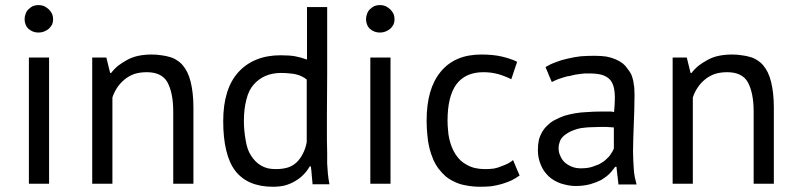

<svg xmlns="http://www.w3.org/2000/svg" viewBox="-20 -711 3082 743"><path d="M91.8 0Q111.3 0 169.9 0Q169.9 -122.1 169.9 -488.3Q150.4 -488.3 91.8 -488.3Q91.8 -366.2 91.8 0ZM89.8 -599.6Q97.7 -592.8 107.4 -588.9Q117.2 -585 128.9 -585Q140.6 -585 150.4 -588.9Q160.2 -592.8 168.9 -599.6Q176.8 -607.4 181.6 -616.2Q185.5 -625 185.5 -636.7Q185.5 -647.5 181.6 -657.2Q176.8 -667 168.9 -674.8Q160.2 -682.6 150.4 -687.5Q140.6 -691.4 128.9 -691.4Q117.2 -691.4 107.4 -687.5Q97.7 -682.6 89.8 -674.8Q82 -667 79.1 -657.2Q75.2 -647.5 75.2 -636.7Q75.2 -625 79.1 -616.2Q82 -607.4 89.8 -599.6Z M728.5 0Q728.5 -74.2 728.5 -294.9Q728.5 -325.2 725.6 -349.6Q722.7 -375 717.8 -394.5Q712.9 -414.1 705.1 -430.7Q697.3 -446.3 687.5 -458Q677.7 -469.7 665 -477.5Q652.3 -486.3 637.7 -490.2Q622.1 -495.1 604.5 -497.1Q586.9 -500 567.4 -500Q540 -500 515.6 -495.1Q492.2 -490.2 472.7 -479.5Q453.1 -468.8 437.5 -457Q421.9 -444.3 410.2 -428.7Q409.2 -428.7 406.2 -428.7Q402.3 -443.4 391.6 -488.3Q377.9 -488.3 336.9 -488.3Q336.9 -366.2 336.9 0Q356.4 0 415 0Q415 -84 415 -334Q421.9 -354.5 433.6 -372.1Q445.3 -389.6 461.9 -403.3Q478.5 -417 500 -424.8Q521.5 -431.6 547.9 -431.6Q577.1 -431.6 596.7 -421.9Q617.2 -412.1 627.9 -392.6Q638.7 -373 644.5 -344.7Q650.4 -316.4 650.4 -278.3Q650.4 -185.5 650.4 0Q669.9 0 728.5 0Z M1246.1 -683.6Q1226.6 -683.6 1168 -683.6Q1168 -632.8 1168 -480.5Q1155.3 -484.4 1143.6 -488.3Q1132.8 -491.2 1122.1 -493.2Q1112.3 -495.1 1097.7 -496.1Q1083 -497.1 1065.4 -497.1Q1013.7 -497.1 972.7 -480.5Q931.6 -463.9 902.3 -431.6Q873 -399.4 858.4 -351.6Q843.8 -304.7 843.8 -242.2Q843.8 -176.8 855.5 -128.9Q867.2 -80.1 890.6 -49.8Q914.1 -19.5 950.2 -3.9Q987.3 11.7 1036.1 11.7Q1061.5 11.7 1082 6.8Q1103.5 1 1123 -10.7Q1141.6 -21.5 1155.3 -36.1Q1168.9 -49.8 1178.7 -67.4Q1179.7 -67.4 1182.6 -67.4Q1183.6 -62.5 1184.6 -53.7Q1185.5 -45.9 1186.5 -32.2Q1187.5 -19.5 1188.5 -10.7Q1189.5 -2 1189.5 2Q1190.4 2 1191.4 2Q1191.4 2 1192.4 2Q1192.4 2 1193.4 2Q1193.4 2 1194.3 2Q1194.3 2 1195.3 2Q1195.3 2 1196.3 2Q1196.3 2 1197.3 2Q1197.3 2 1198.2 2Q1198.2 2 1199.2 2Q1199.2 2 1200.2 2Q1201.2 2 1202.1 2Q1202.1 2 1203.1 2Q1203.1 2 1204.1 2Q1204.1 2 1205.1 2Q1205.1 2 1206.1 2Q1206.1 2 1207 2Q1207 2 1208 2Q1208 2 1209 2Q1209 2 1210 2Q1210 2 1211.9 2Q1211.9 2 1212.9 2Q1212.9 2 1213.9 2Q1213.9 2 1214.8 2Q1214.8 2 1215.8 2Q1215.8 2 1216.8 2Q1216.8 2 1217.8 2Q1217.8 2 1218.8 2Q1219.7 2 1220.7 2Q1220.7 2 1221.7 2Q1221.7 2 1222.7 2Q1222.7 2 1223.6 2Q1223.6 2 1224.6 2Q1224.6 2 1225.6 2Q1225.6 2 1226.6 2Q1226.6 2 1227.5 2Q1227.5 2 1229.5 2Q1229.5 2 1230.5 2Q1230.5 2 1231.4 2Q1231.4 2 1232.4 2Q1232.4 2 1234.4 2Q1234.4 2 1235.4 2Q1235.4 2 1236.3 2Q1236.3 2 1237.3 2Q1237.3 2 1238.3 2Q1238.3 2 1239.3 2Q1239.3 2 1240.2 2Q1240.2 2 1241.2 2Q1241.2 2 1242.2 2Q1242.2 2 1243.2 2Q1243.2 2 1244.1 2Q1244.1 2 1245.1 2Q1245.1 2 1246.1 2Q1246.1 2 1247.1 2Q1247.1 2 1248 2Q1248 2 1249 2Q1249 2 1250 2Q1250 2 1251 2Q1251 2 1252 2Q1252 2 1252.9 2Q1252.9 2 1253.9 2Q1253.9 2 1254.9 2Q1254.9 2 1254.9 2Q1251 -17.6 1249 -37.1Q1247.1 -56.6 1246.1 -77.1Q1246.1 -97.7 1246.1 -120.1Q1245.1 -142.6 1245.1 -168Q1245.1 -200.2 1245.1 -264.6Q1245.1 -329.1 1246.1 -425.8Q1246.1 -522.5 1246.1 -586.9Q1246.1 -651.4 1246.1 -683.6ZM990.2 -70.3Q978.5 -77.1 968.8 -86.9Q959 -96.7 951.2 -109.4Q943.4 -121.1 938.5 -135.7Q933.6 -150.4 930.7 -168Q927.7 -184.6 925.8 -203.1Q923.8 -221.7 923.8 -242.2Q923.8 -290 933.6 -326.2Q942.4 -362.3 961.9 -383.8Q980.5 -405.3 1006.8 -417Q1034.2 -428.7 1067.4 -428.7Q1086.9 -428.7 1101.6 -426.8Q1116.2 -425.8 1127 -422.9Q1138.7 -419.9 1148.4 -415Q1158.2 -410.2 1167 -403.3Q1167 -322.3 1167 -161.1Q1162.1 -134.8 1151.4 -115.2Q1141.6 -95.7 1127 -82Q1112.3 -68.4 1092.8 -62.5Q1072.3 -56.6 1047.9 -56.6Q1031.2 -56.6 1016.6 -59.6Q1002 -63.5 990.2 -70.3Z M1413.1 0Q1432.6 0 1491.2 0Q1491.2 -122.1 1491.2 -488.3Q1471.7 -488.3 1413.1 -488.3Q1413.1 -366.2 1413.1 0ZM1411.1 -599.6Q1418.9 -592.8 1428.7 -588.9Q1438.5 -585 1450.2 -585Q1461.9 -585 1471.7 -588.9Q1481.4 -592.8 1490.2 -599.6Q1498 -607.4 1502.9 -616.2Q1506.8 -625 1506.8 -636.7Q1506.8 -647.5 1502.9 -657.2Q1498 -667 1490.2 -674.8Q1481.4 -682.6 1471.7 -687.5Q1461.9 -691.4 1450.2 -691.4Q1438.5 -691.4 1428.7 -687.5Q1418.9 -682.6 1411.1 -674.8Q1403.3 -667 1400.4 -657.2Q1396.5 -647.5 1396.5 -636.7Q1396.5 -625 1400.4 -616.2Q1403.3 -607.4 1411.1 -599.6Z M1965.8 -91.8Q1957 -84 1945.3 -78.1Q1933.6 -72.3 1919.9 -67.4Q1906.2 -61.5 1890.6 -58.6Q1875 -56.6 1857.4 -56.6Q1836.9 -56.6 1819.3 -60.5Q1801.8 -64.5 1788.1 -72.3Q1774.4 -79.1 1762.7 -89.8Q1752 -99.6 1743.2 -113.3Q1734.4 -127 1728.5 -141.6Q1722.7 -156.2 1718.8 -172.9Q1714.8 -189.5 1713.9 -207Q1711.9 -224.6 1711.9 -244.1Q1711.9 -337.9 1746.1 -384.8Q1781.2 -431.6 1850.6 -431.6Q1866.2 -431.6 1880.9 -429.7Q1895.5 -427.7 1909.2 -423.8Q1922.9 -419.9 1934.6 -415Q1947.3 -410.2 1959 -404.3Q1959 -404.3 1959 -405.3Q1959 -405.3 1959 -406.2Q1959 -406.2 1960 -407.2Q1960 -407.2 1960 -408.2Q1960 -408.2 1960 -409.2Q1960 -410.2 1960.9 -411.1Q1960.9 -411.1 1960.9 -412.1Q1960.9 -412.1 1961.9 -413.1Q1961.9 -413.1 1961.9 -414.1Q1961.9 -414.1 1961.9 -415Q1961.9 -415 1962.9 -416Q1962.9 -416 1962.9 -417Q1962.9 -417 1962.9 -417Q1962.9 -417 1962.9 -418Q1962.9 -418 1963.9 -418.9Q1963.9 -418.9 1963.9 -420.9Q1963.9 -420.9 1964.8 -421.9Q1964.8 -421.9 1964.8 -422.9Q1964.8 -422.9 1964.8 -422.9Q1964.8 -422.9 1964.8 -423.8Q1964.8 -423.8 1965.8 -425.8Q1965.8 -425.8 1965.8 -426.8Q1965.8 -426.8 1966.8 -427.7Q1966.8 -427.7 1966.8 -427.7Q1966.8 -428.7 1966.8 -429.7Q1966.8 -429.7 1967.8 -430.7Q1967.8 -430.7 1967.8 -430.7Q1967.8 -431.6 1967.8 -432.6Q1967.8 -432.6 1968.8 -433.6Q1968.8 -433.6 1968.8 -433.6Q1968.8 -434.6 1968.8 -435.5Q1968.8 -435.5 1968.8 -435.5Q1968.8 -436.5 1969.7 -437.5Q1969.7 -437.5 1969.7 -438.5Q1969.7 -438.5 1970.7 -439.5Q1970.7 -439.5 1970.7 -440.4Q1970.7 -440.4 1970.7 -441.4Q1970.7 -441.4 1970.7 -441.4Q1970.7 -441.4 1971.7 -443.4Q1971.7 -443.4 1971.7 -444.3Q1971.7 -444.3 1972.7 -445.3Q1972.7 -445.3 1972.7 -446.3Q1972.7 -446.3 1972.7 -447.3Q1972.7 -447.3 1973.6 -448.2Q1973.6 -448.2 1973.6 -449.2Q1973.6 -449.2 1973.6 -450.2Q1973.6 -450.2 1974.6 -451.2Q1974.6 -451.2 1974.6 -452.1Q1974.6 -452.1 1974.6 -453.1Q1974.6 -453.1 1974.6 -453.1Q1974.6 -453.1 1975.6 -455.1Q1975.6 -455.1 1975.6 -456.1Q1975.6 -456.1 1976.6 -457Q1976.6 -457 1976.6 -458Q1976.6 -458 1976.6 -459Q1976.6 -459 1977.5 -460Q1977.5 -460 1977.5 -460.9Q1977.5 -460.9 1977.5 -460.9Q1977.5 -460.9 1978.5 -462.9Q1978.5 -462.9 1978.5 -463.9Q1978.5 -463.9 1978.5 -463.9Q1978.5 -464.8 1979.5 -465.8Q1979.5 -465.8 1979.5 -466.8Q1979.5 -466.8 1979.5 -467.8Q1979.5 -467.8 1980.5 -468.8Q1980.5 -468.8 1980.5 -469.7Q1980.5 -469.7 1980.5 -470.7Q1980.5 -470.7 1981.4 -471.7Q1968.8 -478.5 1953.1 -483.4Q1938.5 -488.3 1921.9 -492.2Q1905.3 -496.1 1885.7 -498Q1866.2 -500 1842.8 -500Q1791 -500 1752 -483.4Q1712.9 -466.8 1685.5 -433.6Q1658.2 -400.4 1644.5 -353.5Q1630.9 -305.7 1630.9 -244.1Q1630.9 -214.8 1633.8 -188.5Q1635.7 -162.1 1641.6 -138.7Q1647.5 -115.2 1656.2 -94.7Q1665 -74.2 1677.7 -57.6Q1690.4 -41 1706.1 -27.3Q1722.7 -14.6 1742.2 -5.9Q1760.7 2.9 1785.2 6.8Q1809.6 11.7 1837.9 11.7Q1860.4 11.7 1880.9 9.8Q1901.4 6.8 1921.9 1Q1941.4 -4.9 1959 -12.7Q1976.6 -21.5 1991.2 -32.2Q1991.2 -32.2 1990.2 -33.2Q1990.2 -33.2 1989.3 -34.2Q1989.3 -34.2 1989.3 -35.2Q1989.3 -35.2 1989.3 -36.1Q1989.3 -36.1 1988.3 -37.1Q1988.3 -37.1 1988.3 -38.1Q1988.3 -38.1 1987.3 -39.1Q1987.3 -39.1 1987.3 -40Q1987.3 -40 1987.3 -41Q1987.3 -41 1986.3 -42Q1986.3 -42 1986.3 -43Q1986.3 -43 1985.4 -43.9Q1985.4 -43.9 1985.4 -43.9Q1985.4 -43.9 1985.4 -44.9Q1985.4 -44.9 1984.4 -45.9Q1984.4 -45.9 1984.4 -47.9Q1984.4 -47.9 1983.4 -48.8Q1983.4 -48.8 1983.4 -49.8Q1983.4 -49.8 1982.4 -49.8Q1982.4 -49.8 1982.4 -50.8Q1982.4 -50.8 1981.4 -52.7Q1981.4 -52.7 1981.4 -53.7Q1981.4 -53.7 1981.4 -53.7Q1981.4 -53.7 1980.5 -55.7Q1980.5 -55.7 1980.5 -56.6Q1980.5 -56.6 1979.5 -56.6Q1979.5 -56.6 1979.5 -57.6Q1979.5 -57.6 1979.5 -58.6Q1979.5 -58.6 1979.5 -59.6Q1979.5 -59.6 1978.5 -59.6Q1978.5 -59.6 1978.5 -60.5Q1978.5 -60.5 1978.5 -61.5Q1978.5 -61.5 1977.5 -61.5Q1977.5 -61.5 1977.5 -62.5Q1977.5 -62.5 1977.5 -63.5Q1977.5 -63.5 1976.6 -63.5Q1976.6 -63.5 1976.6 -64.5Q1976.6 -64.5 1976.6 -65.4Q1976.6 -65.4 1975.6 -66.4Q1975.6 -66.4 1975.6 -67.4Q1975.6 -67.4 1975.6 -68.4Q1975.6 -68.4 1974.6 -69.3Q1974.6 -69.3 1974.6 -70.3Q1974.6 -70.3 1973.6 -71.3Q1973.6 -71.3 1973.6 -71.3Q1973.6 -71.3 1973.6 -72.3Q1973.6 -72.3 1973.6 -73.2Q1973.6 -73.2 1972.7 -74.2Q1972.7 -74.2 1972.7 -75.2Q1972.7 -75.2 1971.7 -76.2Q1971.7 -76.2 1971.7 -77.1Q1971.7 -77.1 1970.7 -78.1Q1970.7 -78.1 1970.7 -79.1Q1970.7 -79.1 1969.7 -80.1Q1969.7 -80.1 1969.7 -81.1Q1969.7 -81.1 1969.7 -82Q1969.7 -82 1968.8 -83Q1968.8 -83 1968.8 -84Q1968.8 -84 1967.8 -85Q1967.8 -85 1967.8 -86.9Q1967.8 -86.9 1966.8 -87.9Q1966.8 -87.9 1966.8 -88.9Q1966.8 -88.9 1965.8 -89.8Q1965.8 -90.8 1965.8 -91.8Z M2115.2 -393.6Q2123 -397.5 2129.9 -400.4Q2137.7 -404.3 2147.5 -407.2Q2156.2 -410.2 2166 -413.1Q2174.8 -416 2184.6 -417Q2195.3 -419.9 2205.1 -421.9Q2214.8 -423.8 2224.6 -424.8Q2234.4 -425.8 2243.2 -426.8Q2252 -426.8 2259.8 -426.8Q2288.1 -426.8 2307.6 -421.9Q2327.1 -416 2337.9 -405.3Q2348.6 -395.5 2354.5 -376Q2359.4 -357.4 2359.4 -330.1Q2359.4 -318.4 2358.4 -304.7Q2357.4 -292 2356.4 -277.3Q2349.6 -279.3 2343.8 -279.3Q2336.9 -279.3 2330.1 -279.3Q2321.3 -279.3 2302.7 -279.3Q2276.4 -279.3 2252 -277.3Q2226.6 -276.4 2205.1 -272.5Q2182.6 -268.6 2163.1 -262.7Q2144.5 -255.9 2127.9 -247.1Q2112.3 -239.3 2100.6 -227.5Q2087.9 -216.8 2079.1 -202.1Q2070.3 -187.5 2065.4 -169.9Q2061.5 -152.3 2061.5 -129.9Q2061.5 -113.3 2064.5 -99.6Q2067.4 -85.9 2073.2 -72.3Q2078.1 -59.6 2085.9 -48.8Q2093.8 -38.1 2103.5 -28.3Q2113.3 -19.5 2125 -12.7Q2136.7 -5.9 2150.4 -1Q2163.1 2.9 2177.7 5.9Q2192.4 8.8 2208 8.8Q2224.6 8.8 2238.3 6.8Q2252 4.9 2263.7 2Q2276.4 -2 2287.1 -5.9Q2297.9 -10.7 2306.6 -14.6Q2316.4 -20.5 2324.2 -26.4Q2332 -32.2 2338.9 -39.1Q2345.7 -45.9 2350.6 -52.7Q2356.4 -58.6 2360.4 -65.4Q2362.3 -65.4 2365.2 -65.4Q2365.2 -65.4 2365.2 -64.5Q2365.2 -64.5 2366.2 -63.5Q2366.2 -63.5 2366.2 -62.5Q2366.2 -62.5 2366.2 -61.5Q2366.2 -60.5 2366.2 -59.6Q2366.2 -59.6 2366.2 -58.6Q2366.2 -58.6 2366.2 -57.6Q2366.2 -57.6 2366.2 -56.6Q2366.2 -56.6 2366.2 -55.7Q2366.2 -55.7 2367.2 -54.7Q2367.2 -54.7 2367.2 -53.7Q2367.2 -53.7 2367.2 -52.7Q2367.2 -52.7 2367.2 -51.8Q2367.2 -51.8 2367.2 -50.8Q2367.2 -49.8 2367.2 -48.8Q2367.2 -48.8 2367.2 -47.9Q2367.2 -47.9 2367.2 -46.9Q2367.2 -46.9 2368.2 -45.9Q2368.2 -45.9 2368.2 -44.9Q2368.2 -44.9 2368.2 -43.9Q2368.2 -43.9 2368.2 -43Q2368.2 -43 2368.2 -41Q2368.2 -41 2368.2 -40Q2368.2 -40 2368.2 -39.1Q2368.2 -39.1 2368.2 -38.1Q2368.2 -38.1 2369.1 -37.1Q2369.1 -37.1 2369.1 -36.1Q2369.1 -36.1 2369.1 -35.2Q2369.1 -34.2 2369.1 -33.2Q2369.1 -33.2 2369.1 -32.2Q2369.1 -32.2 2369.1 -31.2Q2369.1 -31.2 2369.1 -30.3Q2369.1 -30.3 2370.1 -29.3Q2370.1 -29.3 2370.1 -28.3Q2370.1 -28.3 2370.1 -27.3Q2370.1 -27.3 2370.1 -26.4Q2370.1 -26.4 2370.1 -25.4Q2370.1 -25.4 2370.1 -24.4Q2370.1 -24.4 2370.1 -23.4Q2370.1 -23.4 2370.1 -22.5Q2370.1 -21.5 2371.1 -20.5Q2371.1 -20.5 2371.1 -19.5Q2371.1 -19.5 2371.1 -18.6Q2371.1 -18.6 2371.1 -17.6Q2371.1 -17.6 2371.1 -16.6Q2371.1 -16.6 2371.1 -15.6Q2371.1 -15.6 2371.1 -14.6Q2371.1 -14.6 2371.1 -13.7Q2371.1 -13.7 2371.1 -12.7Q2371.1 -12.7 2372.1 -11.7Q2372.1 -11.7 2372.1 -10.7Q2372.1 -10.7 2372.1 -9.8Q2372.1 -9.8 2372.1 -9.8Q2372.1 -9.8 2372.1 -8.8Q2372.1 -8.8 2372.1 -7.8Q2372.1 -7.8 2372.1 -6.8Q2372.1 -5.9 2372.1 -4.9Q2372.1 -4.9 2373 -3.9Q2373 -3.9 2373 -2.9Q2373 -2.9 2373 -2Q2373 -2 2373 -2Q2373 -2 2373 -1Q2373 -1 2373 0Q2373 0 2373 1Q2373 1 2373 2Q2373 2 2373 2Q2373 2 2373 2.9Q2374 2.9 2375 2.9Q2375 2.9 2376 2.9Q2376 2.9 2377 2.9Q2377 2.9 2377.9 2.9Q2377.9 2.9 2378.9 2.9Q2379.9 2.9 2380.9 2.9Q2380.9 2.9 2381.8 2.9Q2381.8 2.9 2382.8 2.9Q2382.8 2.9 2383.8 2.9Q2383.8 2.9 2384.8 2.9Q2384.8 2.9 2385.7 2.9Q2385.7 2.9 2386.7 2.9Q2386.7 2.9 2387.7 2.9Q2387.7 2.9 2388.7 2.9Q2388.7 2.9 2389.6 2.9Q2389.6 2.9 2390.6 2.9Q2390.6 2.9 2392.6 2.9Q2392.6 2.9 2393.6 2.9Q2393.6 2.9 2394.5 2.9Q2394.5 2.9 2395.5 2.9Q2395.5 2.9 2396.5 2.9Q2396.5 2.9 2397.5 2.9Q2397.5 2.9 2398.4 2.9Q2398.4 2.9 2399.4 2.9Q2400.4 2.9 2401.4 2.9Q2401.4 2.9 2402.3 2.9Q2402.3 2.9 2403.3 2.9Q2403.3 2.9 2404.3 2.9Q2404.3 2.9 2405.3 2.9Q2405.3 2.9 2406.2 2.9Q2406.2 2.9 2407.2 2.9Q2407.2 2.9 2408.2 2.9Q2408.2 2.9 2410.2 2.9Q2410.2 2.9 2411.1 2.9Q2411.1 2.9 2412.1 2.9Q2412.1 2.9 2413.1 2.9Q2413.1 2.9 2414.1 2.9Q2414.1 2.9 2415 2.9Q2415 2.9 2416 2.9Q2416 2.9 2417 2.9Q2418 2.9 2418.9 2.9Q2418.9 2.9 2419.9 2.9Q2419.9 2.9 2420.9 2.9Q2420.9 2.9 2421.9 2.9Q2421.9 2.9 2422.9 2.9Q2422.9 2.9 2423.8 2.9Q2423.8 2.9 2424.8 2.9Q2424.8 2.9 2425.8 2.9Q2425.8 2.9 2426.8 2.9Q2426.8 2.9 2428.7 2.9Q2428.7 2.9 2429.7 2.9Q2429.7 2.9 2430.7 2.9Q2430.7 2.9 2431.6 2.9Q2431.6 2.9 2432.6 2.9Q2432.6 2.9 2433.6 2.9Q2433.6 2.9 2434.6 2.9Q2434.6 2.9 2435.5 2.9Q2435.5 2.9 2436.5 2.9Q2436.5 2.9 2437.5 2.9Q2437.5 2.9 2438.5 2.9Q2438.5 2.9 2439.5 2.9Q2439.5 2.9 2440.4 2.9Q2440.4 2.9 2441.4 2.9Q2441.4 2.9 2442.4 2.9Q2442.4 2.9 2443.4 2.9Q2439.5 -10.7 2436.5 -25.4Q2433.6 -41 2432.6 -56.6Q2431.6 -72.3 2430.7 -89.8Q2429.7 -107.4 2429.7 -125Q2429.7 -149.4 2430.7 -176.8Q2431.6 -203.1 2432.6 -230.5Q2433.6 -257.8 2434.6 -287.1Q2435.5 -315.4 2435.5 -344.7Q2435.5 -358.4 2434.6 -371.1Q2432.6 -383.8 2430.7 -397.5Q2427.7 -411.1 2422.9 -422.9Q2417 -434.6 2408.2 -445.3Q2400.4 -457 2389.6 -465.8Q2377.9 -474.6 2362.3 -481.4Q2346.7 -488.3 2326.2 -492.2Q2305.7 -495.1 2280.3 -495.1Q2253.9 -495.1 2227.5 -493.2Q2202.1 -490.2 2177.7 -484.4Q2153.3 -479.5 2131.8 -470.7Q2109.4 -462.9 2090.8 -451.2Q2090.8 -451.2 2091.8 -450.2Q2091.8 -450.2 2091.8 -449.2Q2091.8 -449.2 2092.8 -448.2Q2092.8 -448.2 2092.8 -447.3Q2092.8 -447.3 2092.8 -446.3Q2092.8 -446.3 2093.8 -445.3Q2093.8 -445.3 2093.8 -444.3Q2093.8 -444.3 2094.7 -443.4Q2094.7 -443.4 2094.7 -442.4Q2094.7 -442.4 2094.7 -441.4Q2094.7 -441.4 2095.7 -440.4Q2095.7 -440.4 2095.7 -439.5Q2095.7 -439.5 2096.7 -439.5Q2096.7 -439.5 2096.7 -438.5Q2096.7 -438.5 2096.7 -437.5Q2096.7 -437.5 2097.7 -435.5Q2097.7 -435.5 2097.7 -434.6Q2097.7 -434.6 2098.6 -433.6Q2098.6 -433.6 2098.6 -433.6Q2098.6 -433.6 2099.6 -431.6Q2099.6 -431.6 2099.6 -430.7Q2099.6 -430.7 2099.6 -429.7Q2099.6 -429.7 2100.6 -429.7Q2100.6 -429.7 2100.6 -427.7Q2100.6 -427.7 2101.6 -426.8Q2101.6 -426.8 2101.6 -426.8Q2101.6 -425.8 2102.5 -424.8Q2102.5 -424.8 2102.5 -423.8Q2102.5 -423.8 2102.5 -422.9Q2102.5 -422.9 2103.5 -421.9Q2103.5 -421.9 2103.5 -421.9Q2103.5 -421.9 2103.5 -420.9Q2103.5 -420.9 2104.5 -419.9Q2104.5 -419.9 2104.5 -419.9Q2104.5 -419.9 2104.5 -418.9Q2104.5 -418.9 2104.5 -418Q2104.5 -418 2105.5 -417Q2105.5 -417 2105.5 -417Q2105.5 -417 2106.4 -415Q2106.4 -415 2106.4 -415Q2106.4 -415 2106.4 -414.1Q2106.4 -414.1 2106.4 -414.1Q2106.4 -414.1 2107.4 -412.1Q2107.4 -412.1 2107.4 -411.1Q2107.4 -411.1 2108.4 -410.2Q2108.4 -410.2 2108.4 -409.2Q2108.4 -409.2 2109.4 -408.2Q2109.4 -408.2 2109.4 -407.2Q2109.4 -407.2 2110.4 -406.2Q2110.4 -406.2 2110.4 -405.3Q2110.4 -405.3 2110.4 -404.3Q2110.4 -404.3 2111.3 -403.3Q2111.3 -403.3 2111.3 -402.3Q2111.3 -402.3 2112.3 -401.4Q2112.3 -401.4 2112.3 -400.4Q2112.3 -400.4 2113.3 -399.4Q2113.3 -399.4 2113.3 -397.5Q2113.3 -397.5 2114.3 -396.5Q2114.3 -396.5 2114.3 -395.5Q2114.3 -395.5 2115.2 -394.5Q2115.2 -394.5 2115.2 -393.6ZM2166 -82Q2154.3 -92.8 2148.4 -107.4Q2141.6 -121.1 2141.6 -137.7Q2141.6 -150.4 2145.5 -160.2Q2148.4 -170.9 2155.3 -178.7Q2162.1 -186.5 2170.9 -192.4Q2179.7 -198.2 2189.5 -203.1Q2201.2 -208 2213.9 -211.9Q2226.6 -215.8 2241.2 -216.8Q2255.9 -218.8 2270.5 -218.8Q2285.2 -219.7 2299.8 -219.7Q2306.6 -219.7 2314.5 -219.7Q2321.3 -219.7 2328.1 -219.7Q2335 -219.7 2341.8 -218.8Q2348.6 -218.8 2355.5 -217.8Q2355.5 -190.4 2355.5 -136.7Q2353.5 -130.9 2349.6 -124Q2345.7 -118.2 2340.8 -110.4Q2335.9 -103.5 2329.1 -97.7Q2322.3 -90.8 2314.5 -85Q2306.6 -80.1 2297.9 -75.2Q2288.1 -71.3 2277.3 -67.4Q2267.6 -63.5 2254.9 -61.5Q2242.2 -59.6 2228.5 -59.6Q2209 -59.6 2194.3 -65.4Q2178.7 -71.3 2166 -82Z M2974.6 0Q2974.6 -74.2 2974.6 -294.9Q2974.6 -325.2 2971.7 -349.6Q2968.8 -375 2963.9 -394.5Q2959 -414.1 2951.2 -430.7Q2943.4 -446.3 2933.6 -458Q2923.8 -469.7 2911.1 -477.5Q2898.4 -486.3 2883.8 -490.2Q2868.2 -495.1 2850.6 -497.1Q2833 -500 2813.5 -500Q2786.1 -500 2761.7 -495.1Q2738.3 -490.2 2718.8 -479.5Q2699.2 -468.8 2683.6 -457Q2668 -444.3 2656.2 -428.7Q2655.3 -428.7 2652.3 -428.7Q2648.4 -443.4 2637.7 -488.3Q2624 -488.3 2583 -488.3Q2583 -366.2 2583 0Q2602.5 0 2661.1 0Q2661.1 -84 2661.1 -334Q2668 -354.5 2679.7 -372.1Q2691.4 -389.6 2708 -403.3Q2724.6 -417 2746.1 -424.8Q2767.6 -431.6 2793.9 -431.6Q2823.2 -431.6 2842.8 -421.9Q2863.3 -412.1 2874 -392.6Q2884.8 -373 2890.6 -344.7Q2896.5 -316.4 2896.5 -278.3Q2896.5 -185.5 2896.5 0Q2916 0 2974.6 0Z"/></svg>

Font: Aptus Gothic JP
Style: Medium
Weight: 400
Designer: Fuminori Ogawa / Motoya
Version: Version 1